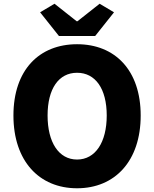

<svg xmlns="http://www.w3.org/2000/svg" viewBox="-20 -995 826 1029"><path d="M393 14C596 14 734 -132 734 -376C734 -619 596 -758 393 -758C190 -758 52 -620 52 -376C52 -132 190 14 393 14ZM393 -140C295 -140 235 -232 235 -376C235 -520 295 -605 393 -605C491 -605 552 -520 552 -376C552 -232 491 -140 393 -140ZM296 -802H490L591 -929L514 -975L395 -881H391L272 -975L195 -929Z"/></svg>

Font: Noto Sans KR Black
Style: Regular
Weight: 900
Designer: Ryoko NISHIZUKA 西塚涼子 (kana, bopomofo & ideographs); Paul D. Hunt (Latin, Greek & Cyrillic); Sandoll Communications 산돌커뮤니
Foundry: Adobe
Version: Version 2.004;hotconv 1.0.118;makeotfexe 2.5.65603